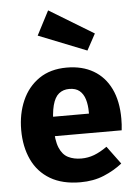

<svg xmlns="http://www.w3.org/2000/svg" viewBox="-58 -879 667 940"><g transform="rotate(-5 276.0 -409.0)"><path d="M280.4 -548.3Q356.3 -548.3 411.4 -516.2Q466.4 -484.1 495.9 -423.3Q525.4 -362.5 525.4 -275.9Q525.4 -262.9 524.6 -247Q523.8 -231 522.1 -218.9H177.6L176.4 -314.3H369.6Q369.6 -316.3 369.6 -318.1Q369.6 -319.9 369.6 -320.9Q369.6 -357.4 361.1 -384.8Q352.6 -412.2 334.1 -427.6Q315.6 -443 283.6 -443Q253.7 -443 232.9 -426.2Q212 -409.4 201.7 -370.2Q191.4 -331 191.4 -263.8Q191.4 -198.2 206.4 -162.1Q221.5 -126 249.2 -112.3Q276.8 -98.5 313.8 -98.5Q346.6 -98.5 376.7 -109.8Q406.8 -121.1 440.8 -145.1L505.8 -57.1Q466.1 -25.5 414.9 -4.3Q363.7 17 299.3 17Q210.8 17 151.1 -18.3Q91.5 -53.6 61.8 -117.1Q32.1 -180.6 32.1 -263Q32.1 -342.5 60.5 -407.2Q88.8 -472 144.4 -510.2Q199.9 -548.3 280.4 -548.3ZM152.8 -716.5 214.4 -835.2 432.7 -702.6 389.1 -622.4Z"/></g></svg>

Font: Fira Sans Variable
Style: Regular
Weight: 400
Designer: Carrois Corporate & Edenspiekermann AG
Foundry: Carrois Corporate GbR & Edenspiekermann AG
Version: Version 4.202